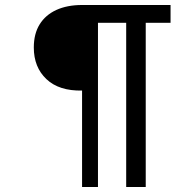

<svg xmlns="http://www.w3.org/2000/svg" viewBox="-20 -749 708 769"><path d="M308.7 0V-386.3Q216.3 -384.4 165.9 -432.1Q115.4 -479.7 115.4 -558.7Q115.4 -613.7 138.8 -651.4Q162.1 -689.1 205.6 -709.1Q249.1 -729 308.7 -729H663.1V-657.6H563.7V0H485.4V-657.6H372.4V0Z"/></svg>

Font: Mona Sans ExtraLight
Style: Italic
Weight: 200
Italic angle: -11.6951°
Designer: Deni Anggara
Foundry: GitHub
Version: Version 2.000